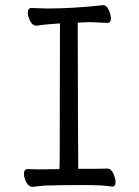

<svg xmlns="http://www.w3.org/2000/svg" viewBox="-20 -720 540 746"><path d="M107 6Q91 6 82 -12.5Q73 -31 73 -45Q73 -63 88 -63L128 -62L211 -63L212 -107L213 -629Q158 -626 122 -620Q106 -620 97 -638.5Q88 -657 88 -671Q88 -689 103 -689Q110 -689 128.5 -688Q147 -687 167 -687Q264 -687 381 -700Q394 -700 402.5 -681.5Q411 -663 411 -649Q411 -631 397 -631Q340 -634 325 -634L282 -632Q283 -152 284 -64Q384 -64 397 -65Q412 -65 420.5 -45.5Q429 -26 429 -12Q429 5 416 5Q381 -1 304 -1Q209 -1 153 1Z"/></svg>

Font: LXGW WenKai Mono TC
Style: Regular
Weight: 400
Designer: LXGW / Fontworks Inc.
Foundry: LXGW / Fontworks Inc.
Version: Version 1.330